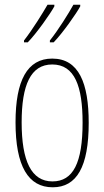

<svg xmlns="http://www.w3.org/2000/svg" viewBox="-20 -786 443 816"><path d="M321 -759V-766H292C273 -731 226 -656 192 -614V-606H208C246 -645 305 -729 321 -759ZM211 -759V-766H182C162 -731 118 -660 82 -614V-606H98C136 -645 195 -729 211 -759ZM357 -264C357 -433 315 -537 202 -537C96 -537 46 -444 46 -266C46 -80 100 10 204 10C306 10 357 -77 357 -264ZM72 -266C72 -424 110 -512 202 -512C298 -512 331 -418 331 -265C331 -94 291 -15 203 -15C113 -15 72 -102 72 -266Z"/></svg>

Font: Noto Sans Ethiopic ExtraCondensed Thin
Style: Regular
Weight: 100
Width: 2
Designer: Monotype Design Team
Foundry: Monotype Imaging Inc.
Version: Version 2.102